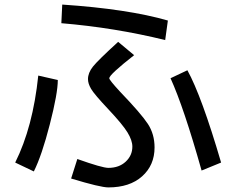

<svg xmlns="http://www.w3.org/2000/svg" viewBox="-20 -774 1040 845"><path d="M718.8 -683.6 707 -597.7Q484.4 -652.3 250 -671.9L253.9 -753.9Q543 -734.4 718.8 -683.6ZM293 11.7 320.3 -74.2Q429.7 -35.2 457 -35.2Q503.9 -35.2 533.2 -62.5Q562.5 -89.8 562.5 -128.9Q562.5 -156.2 541 -191.4Q519.5 -226.6 457 -293Q394.5 -359.4 380.9 -382.8Q367.2 -406.2 367.2 -425.8Q367.2 -453.1 388.7 -480.5Q410.2 -507.8 500 -589.8L570.3 -531.2Q460.9 -445.3 460.9 -429.7Q460.9 -421.9 507.8 -371.1Q601.6 -273.4 630.9 -228.5Q660.2 -183.6 660.2 -125Q660.2 -46.9 605.5 2Q550.8 50.8 457 50.8Q421.9 50.8 293 11.7ZM953.1 -58.6 867.2 -23.4Q789.1 -300.8 730.5 -429.7L804.7 -464.8Q867.2 -351.6 953.1 -58.6ZM234.4 -421.9Q234.4 -363.3 199.2 -226.6Q164.1 -89.8 128.9 -19.5L46.9 -58.6Q125 -214.8 148.4 -441.4Z"/></svg>

Font: Droid Sans Fallback
Style: Regular
Weight: 400
Designer: Steve Matteson
Foundry: Ascender Corporation
Version: 3.00 (Khmer version)